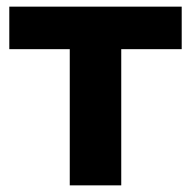

<svg xmlns="http://www.w3.org/2000/svg" viewBox="-20 -558 575 578"><path d="M190 0V-410H8V-538H527V-410H345V0Z"/></svg>

Font: Montserrat Z
Style: Bold
Weight: 700
Designer: Julieta Ulanovsky
Foundry: Julieta Ulanovsky
Version: Version 8.000